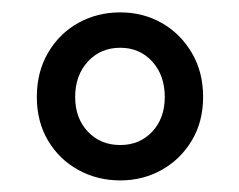

<svg xmlns="http://www.w3.org/2000/svg" viewBox="-20 -727 396 318"><path d="M179.2 -428.2Q141.1 -428.2 109.6 -445.6Q78.1 -462.9 59.6 -494.1Q41 -525.4 41 -566.4Q41 -607.9 59.6 -639.6Q78.1 -671.4 109.6 -689Q141.1 -706.5 179.2 -706.5Q216.8 -706.5 247.8 -689Q278.8 -671.4 297.6 -639.6Q316.4 -607.9 316.4 -566.4Q316.4 -525.4 297.6 -494.1Q278.8 -462.9 247.8 -445.6Q216.8 -428.2 179.2 -428.2ZM179.2 -486.8Q211.4 -486.8 232.2 -509Q252.9 -531.2 252.9 -566.4Q252.9 -602.1 232.2 -625Q211.4 -647.9 179.2 -647.9Q146.5 -647.9 125.5 -625Q104.5 -602.1 104.5 -566.4Q104.5 -531.2 125.5 -509Q146.5 -486.8 179.2 -486.8Z"/></svg>

Font: Akatab
Style: Bold
Weight: 700
Designer: SIL Global
Foundry: SIL Global
Version: Version 4.100